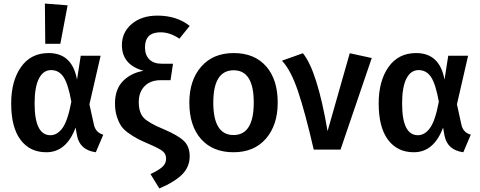

<svg xmlns="http://www.w3.org/2000/svg" viewBox="-20 -843 2706 1082"><path d="M233 -823 361 -813 320 -596H235ZM254 -544Q387 -544 414 -394L435 -529H547L484 -255L510 -137Q521 -95 562 -84L520 15Q430 3 414 -79L406 -124Q354 15 241 15Q148 15 95.5 -55.5Q43 -126 43 -260Q43 -387 98.5 -465.5Q154 -544 254 -544ZM175 -260Q175 -81 264 -81Q303 -81 332.5 -122Q362 -163 382 -270Q364 -370 338 -409Q312 -448 268 -448Q224 -448 199.5 -400.5Q175 -353 175 -260Z M867 -755Q976 -755 1049 -697L991 -625Q938 -661 885 -661Q797 -661 797 -576Q797 -533 821.5 -508.5Q846 -484 890 -484H955L941 -391H884Q828 -391 795 -357.5Q762 -324 762 -268Q762 -208 790.5 -178.5Q819 -149 902 -115Q982 -81 1015.5 -49.5Q1049 -18 1049 38Q1049 96 1008 138.5Q967 181 878 219L828 138Q873 117 894.5 98Q916 79 916 51Q916 25 897.5 9.5Q879 -6 818 -32Q778 -49 754.5 -61.5Q731 -74 703.5 -93.5Q676 -113 662 -134.5Q648 -156 638 -188Q628 -220 628 -260Q628 -340 673 -386Q718 -432 789 -444Q667 -478 667 -589Q667 -661 722.5 -708Q778 -755 867 -755Z M1297 -544Q1414 -544 1479.5 -469.5Q1545 -395 1545 -265Q1545 -138 1478.5 -61.5Q1412 15 1296 15Q1179 15 1113 -59.5Q1047 -134 1047 -265Q1047 -391 1114 -467.5Q1181 -544 1297 -544ZM1297 -447Q1182 -447 1182 -265Q1182 -82 1296 -82Q1410 -82 1410 -265Q1410 -447 1297 -447Z M1687 -543Q1768 -444 1826 -104L1951 -543L2075 -516L1899 0H1748Q1699 -212 1659 -330Q1619 -448 1569 -501Z M2325 -544Q2458 -544 2485 -394L2506 -529H2618L2555 -255L2581 -137Q2592 -95 2633 -84L2591 15Q2501 3 2485 -79L2477 -124Q2425 15 2312 15Q2219 15 2166.5 -55.5Q2114 -126 2114 -260Q2114 -387 2169.5 -465.5Q2225 -544 2325 -544ZM2246 -260Q2246 -81 2335 -81Q2374 -81 2403.5 -122Q2433 -163 2453 -270Q2435 -370 2409 -409Q2383 -448 2339 -448Q2295 -448 2270.5 -400.5Q2246 -353 2246 -260Z"/></svg>

Font: FiraGO Medium
Style: Regular
Weight: 500
Designer: bBox Type
Foundry: bBox Type GmbH
Version: Version 1.001;PS 001.001;hotconv 1.0.88;makeotf.lib2.5.64775